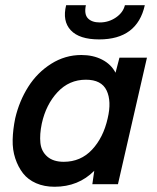

<svg xmlns="http://www.w3.org/2000/svg" viewBox="-20 -710 606 740"><path d="M362.3 -558.1Q285.6 -558.1 252.7 -593.5Q219.7 -628.9 234.9 -689.9H311Q303.7 -655.3 318.8 -639.4Q334 -623.5 364.7 -623.5Q398.9 -623.5 426.8 -642.6Q454.6 -661.6 461.4 -689.9H538.1Q508.8 -558.1 362.3 -558.1ZM440.4 -487.8H546.4L434.6 0H335.9L343.3 -51.8Q282.2 9.8 190.4 9.8Q150.4 9.8 119.1 -3.9Q87.9 -17.6 68.8 -42Q49.8 -66.4 38.8 -99.6Q27.8 -132.8 28.8 -171.9Q29.8 -210.9 38.6 -253.9Q54.2 -320.8 88.9 -375.5Q123.5 -430.2 177.2 -464.1Q231 -498 293.5 -498Q338.9 -498 373.5 -480.2Q408.2 -462.4 425.3 -429.7ZM395 -253.9Q410.6 -319.8 390.9 -361.3Q371.1 -402.8 311 -402.8Q246.6 -402.8 201.9 -355Q157.2 -307.1 141.1 -233.9Q132.3 -191.9 135.7 -159.2Q139.2 -126.5 162.4 -106.4Q185.5 -86.4 225.6 -86.4Q291 -86.4 334.7 -133.1Q378.4 -179.7 395 -253.9Z"/></svg>

Font: HK Grotesk SemiBold Italic
Style: Regular
Weight: 600
Italic angle: -13°
Designer: Alfredo Marco Pradil and Stefan Peev
Foundry: Hanken Design Co.
Version: Version 1.000;PS 001.000;hotconv 1.0.88;makeotf.lib2.5.64775